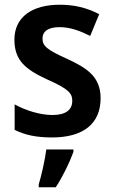

<svg xmlns="http://www.w3.org/2000/svg" viewBox="-20 -572 482 813"><path d="M406 -156C406 -246 350 -283 266 -322C179 -361 160 -377 160 -409C160 -440 185 -457 232 -457C279 -457 319 -441 362 -420L400 -512C346 -540 293 -552 233 -552C116 -552 41 -500 41 -404C41 -316 88 -278 179 -236C272 -195 286 -176 286 -145C286 -108 260 -85 202 -85C149 -85 87 -105 42 -130V-22C87 0 134 10 201 10C331 10 406 -47 406 -156ZM291 71V61H176C171 104 155 172 144 209V221H216C247 174 275 115 291 71Z"/></svg>

Font: Noto Sans Gujarati UI SemiCondensed SemiBold
Style: Regular
Weight: 600
Width: 4
Designer: Jelle Bosma - Monotype Design Team, Universal Thirst
Foundry: Monotype Imaging Inc.
Version: Version 2.106